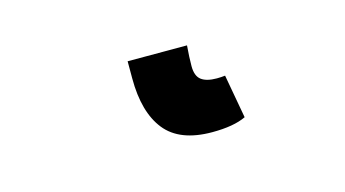

<svg xmlns="http://www.w3.org/2000/svg" viewBox="-37 -40 680 378"><g transform="rotate(-15 303.0 149.0)"><path d="M235 95V60H356Q354 84 354 102Q354 122 364.5 130Q375 138 396 138Q405 138 413 137L429 226Q404 238 360 238Q294 238 264.5 201Q235 164 235 95Z"/></g></svg>

Font: Nebula Sans Bold
Style: Regular
Weight: 700
Designer: Paul D. Hunt for Adobe (as Source Sans)
Foundry: Nebula Entertainment & Broadcasting LLC
Version: Version 1.010